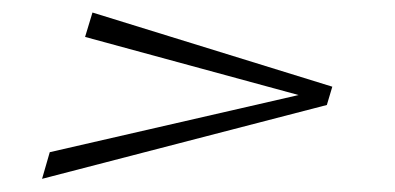

<svg xmlns="http://www.w3.org/2000/svg" viewBox="-20 -406 615 299"><path d="M489 -242.5 45.5 -127.5 57.5 -169 445 -258 112.5 -348.5 124 -386.5 497.5 -271Z"/></svg>

Font: Newsreader 72pt Medium
Style: Italic
Weight: 500
Italic angle: -17°
Designer: Hugues Gentile
Foundry: Production Type
Version: Version 1.003; ttfautohint (v1.8.3)